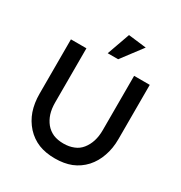

<svg xmlns="http://www.w3.org/2000/svg" viewBox="-183 -913 1001 1059"><g transform="rotate(30 317.0 -383.0)"><path d="M446.3 -766.6Q418 -770.5 332 -780.3Q319.3 -744.1 280.3 -634.8Q296.9 -634.8 346.7 -634.8Q372.1 -668 446.3 -766.6ZM317.4 13.7Q376 13.7 420.9 -3.9Q466.8 -22.5 501 -59.6Q534.2 -96.7 550.8 -145.5Q568.4 -194.3 568.4 -253.9Q568.4 -369.1 568.4 -599.6Q543 -599.6 468.8 -599.6Q468.8 -513.7 468.8 -253.9Q468.8 -214.8 459 -183.6Q449.2 -152.3 429.7 -127.9Q410.2 -103.5 381.8 -92.8Q353.5 -81.1 317.4 -81.1Q280.3 -81.1 252 -92.8Q223.6 -105.5 204.1 -128.9Q184.6 -153.3 174.8 -183.6Q165 -214.8 165 -253.9Q165 -369.1 165 -599.6Q140.6 -599.6 66.4 -599.6Q66.4 -590.8 66.4 -561.5Q66.4 -485.4 66.4 -253.9Q66.4 -194.3 83 -145.5Q99.6 -97.7 133.8 -59.6Q168 -22.5 213.9 -3.9Q258.8 13.7 317.4 13.7Z"/></g></svg>

Font: TextaAlt
Style: Bold
Weight: 400
Designer: Daniel Hernandez & Miguel Hernandez
Version: Version 1.005;com.myfonts.easy.latinotype.texta.alt-bold.wfk